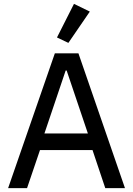

<svg xmlns="http://www.w3.org/2000/svg" viewBox="-20 -974 689 994"><path d="M525 0 459 -197H187L120 0H22L264 -698H386L627 0ZM325 -609H320L210 -283H435ZM334 -752 275 -780 363 -954 445 -914Z"/></svg>

Font: IBM Plex Sans Devanagari Text
Style: Regular
Weight: 450
Designer: Mike Abbink, Paul van der Laan, Pieter van Rosmalen, Erin McLaughlin
Foundry: Bold Monday
Version: Version 1.1